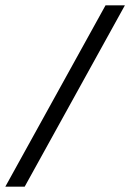

<svg xmlns="http://www.w3.org/2000/svg" viewBox="-85 -686 491 724"><path d="M386 -666H313L-65 18H8Z"/></svg>

Font: STIXGeneral
Style: Italic
Weight: 400
Italic angle: -16.33°
Designer: MicroPress Inc., with final additions and corrections provided by Coen Hoffman, Elsevier (retired)
Version: Version 1.1.0